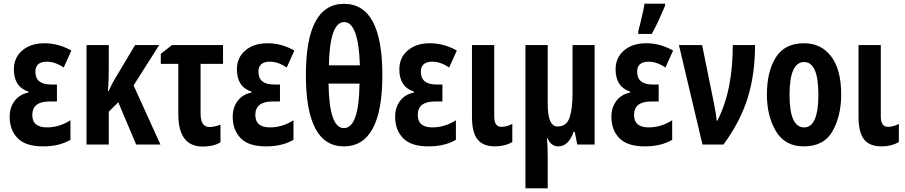

<svg xmlns="http://www.w3.org/2000/svg" viewBox="-20 -792 4961 1052"><path d="M259 -329Q174 -329 174 -399Q174 -454 237 -454Q282 -454 329 -422L371 -515Q300 -555 224 -555Q148 -555 102 -515.5Q56 -476 56 -412Q56 -316 136 -290V-285Q87 -275 60 -239Q33 -203 33 -152Q33 -80 76.5 -35Q120 10 216 10Q305 10 366 -26V-133Q305 -94 237 -94Q157 -94 157 -162Q157 -236 251 -236H292V-329Z M720 -545 609 -359Q592 -331 575 -293H571Q574 -323 575 -355Q576 -387 576 -421V-545H454V0H576V-180L628 -232L726 0H859L712 -324L852 -545Z M922 -545 861 -497V-442H957V-166Q957 11 1091 11Q1149 11 1188 -12V-109Q1154 -96 1127 -96Q1079 -96 1079 -171V-442H1202V-545Z M1481 -329Q1396 -329 1396 -399Q1396 -454 1459 -454Q1504 -454 1551 -422L1593 -515Q1522 -555 1446 -555Q1370 -555 1324 -515.5Q1278 -476 1278 -412Q1278 -316 1358 -290V-285Q1309 -275 1282 -239Q1255 -203 1255 -152Q1255 -80 1298.5 -35Q1342 10 1438 10Q1527 10 1588 -26V-133Q1527 -94 1459 -94Q1379 -94 1379 -162Q1379 -236 1473 -236H1514V-329Z M1865 -771Q1656 -771 1656 -381Q1656 10 1864 10Q2075 10 2075 -381Q2075 -771 1865 -771ZM1952 -434H1782Q1787 -671 1866 -671Q1944 -671 1952 -434ZM1780 -334H1950Q1947 -90 1864 -90Q1784 -90 1780 -334Z M2371 -329Q2286 -329 2286 -399Q2286 -454 2349 -454Q2394 -454 2441 -422L2483 -515Q2412 -555 2336 -555Q2260 -555 2214 -515.5Q2168 -476 2168 -412Q2168 -316 2248 -290V-285Q2199 -275 2172 -239Q2145 -203 2145 -152Q2145 -80 2188.5 -35Q2232 10 2328 10Q2417 10 2478 -26V-133Q2417 -94 2349 -94Q2269 -94 2269 -162Q2269 -236 2363 -236H2404V-329Z M2566 -545V-152Q2566 -66 2596.5 -28Q2627 10 2692 10Q2747 10 2787 -14V-113Q2756 -97 2727 -97Q2688 -97 2688 -154V-545Z M3117 -545V-279Q3117 -198 3101 -148.5Q3085 -99 3035 -99Q2981 -99 2981 -221V-545H2859V240H2981V71Q2981 11 2977 -35H2980Q2999 10 3039 10Q3095 10 3123 -70H3129L3143 0H3238V-545Z M3551 -606Q3572 -643 3590.5 -684Q3609 -725 3624 -761V-772H3511Q3510 -759 3503 -727.5Q3496 -696 3488.5 -665Q3481 -634 3477 -620V-606ZM3556 -329Q3471 -329 3471 -399Q3471 -454 3534 -454Q3579 -454 3626 -422L3668 -515Q3597 -555 3521 -555Q3445 -555 3399 -515.5Q3353 -476 3353 -412Q3353 -316 3433 -290V-285Q3384 -275 3357 -239Q3330 -203 3330 -152Q3330 -80 3373.5 -35Q3417 10 3513 10Q3602 10 3663 -26V-133Q3602 -94 3534 -94Q3454 -94 3454 -162Q3454 -236 3548 -236H3589V-329Z M3829 0H3944Q4036 -125 4076.5 -255Q4117 -385 4117 -545H3995Q3995 -426 3975.5 -324Q3956 -222 3911 -131H3907Q3904 -166 3892 -225L3827 -545H3700Z M4386 -555Q4279 -555 4230.5 -477Q4182 -399 4182 -274Q4182 -156 4231.5 -73Q4281 10 4384 10Q4495 10 4542 -74Q4589 -158 4589 -274Q4589 -411 4534 -483Q4479 -555 4386 -555ZM4386 -452Q4464 -452 4464 -274Q4464 -94 4386 -94Q4306 -94 4306 -272Q4306 -452 4386 -452Z M4684 -545V-152Q4684 -66 4714.5 -28Q4745 10 4810 10Q4865 10 4905 -14V-113Q4874 -97 4845 -97Q4806 -97 4806 -154V-545Z"/></svg>

Font: Noto Sans UI Condensed
Style: Bold
Weight: 700
Width: 3
Designer: Monotype Design Team
Foundry: Monotype Imaging Inc.
Version: 1.001